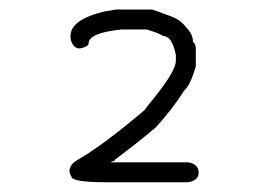

<svg xmlns="http://www.w3.org/2000/svg" viewBox="-20 -877 540 395"><path d="M218.8 -857.4H293Q294.4 -857.4 335.9 -841.8Q352.5 -835 363.3 -820.3Q377 -806.6 377 -791Q382.8 -786.6 382.8 -777.3V-740.2Q371.1 -700.7 359.4 -691.4Q335 -652.8 300.8 -615.2Q262.2 -582.5 216.8 -548.8Q216.8 -544.9 209 -544.9V-543H367.2Q388.7 -539.6 388.7 -521.5Q388.7 -505.9 367.2 -502H201.2Q127 -502 127 -513.7Q123 -520 123 -525.4Q123 -540 144.5 -550.8Q195.3 -581.1 277.3 -650.4Q287.1 -664.1 298.8 -677.7Q341.8 -731.9 341.8 -752V-763.7Q334 -802.7 316.4 -802.7Q306.6 -809.1 281.2 -816.4H230.5Q162.1 -809.6 162.1 -787.1Q162.1 -781.2 144.5 -777.3Q128.9 -777.3 125 -798.8V-802.7Q125 -836.9 195.3 -853.5Z"/></svg>

Font: CEF Fonts CJK Mono
Style: Regular
Weight: 400
Designer: PartyBoss (派对大魔王)
Version: Release 2.25